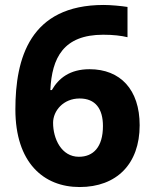

<svg xmlns="http://www.w3.org/2000/svg" viewBox="-20 -744 621 774"><path d="M42 -303C42 -89 155 10 301 10C450 10 543 -83 543 -239C543 -383 465 -465 341 -465C261 -465 216 -428 189 -381H183C189 -511 236 -604 396 -604C437 -604 469 -600 494 -594V-716C469 -720 426 -724 398 -724C100 -724 42 -508 42 -303ZM298 -112C228 -112 194 -184 194 -249C194 -297 235 -347 301 -347C365 -347 395 -305 395 -236C395 -151 356 -112 298 -112Z"/></svg>

Font: Noto Sans Myanmar UI
Style: Bold
Weight: 700
Designer: Monotype Design Team
Foundry: Monotype Imaging Inc.
Version: Version 2.103